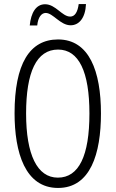

<svg xmlns="http://www.w3.org/2000/svg" viewBox="-20 -919 571 949"><path d="M127 -793H164C168 -834 185 -855 206 -855C242 -855 278 -794 329 -794C370 -794 402 -829 405 -899H369C364 -861 351 -837 327 -837C287 -837 255 -898 203 -898C158 -898 133 -856 127 -793ZM479 -358C479 -567 421 -724 267 -724C126 -724 52 -603 52 -359C52 -165 104 10 267 10C427 10 479 -159 479 -358ZM109 -358C109 -562 160 -674 267 -674C370 -674 422 -564 422 -358C422 -149 370 -41 266 -41C164 -41 109 -154 109 -358Z"/></svg>

Font: Noto Sans Khmer UI ExtraCondensed Light
Style: Regular
Weight: 300
Width: 2
Designer: Danh Hong and the Monotype Design Team
Foundry: Monotype Imaging Inc.
Version: Version 2.002